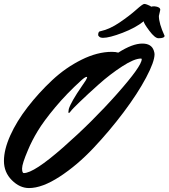

<svg xmlns="http://www.w3.org/2000/svg" viewBox="-102 -902 855 974"><path d="M498 -635Q570 -681 620 -681Q666 -681 678 -646Q682 -634 682 -627Q682 -589 639 -508Q596 -427 525 -332.5Q454 -238 372 -151Q290 -64 201 -6Q112 52 45 52Q-2 52 -42 12Q-82 -28 -82 -85.5Q-82 -143 -50 -214.5Q-18 -286 38.5 -359Q95 -432 163 -495.5Q231 -559 311.5 -599Q392 -639 465 -639Q485 -639 498 -635ZM19 -24Q70 -24 218 -154Q366 -284 491.5 -425.5Q617 -567 617 -602Q617 -605 613 -605Q579 -605 517.5 -565Q456 -525 400 -475Q344 -425 303.5 -386Q263 -347 257 -338Q251 -329 247 -329Q245 -329 245 -334L247 -349Q258 -385 314 -466L333 -494Q340 -507 340 -509.5Q340 -512 338 -512Q330 -512 311 -495Q236 -427 178 -357.5Q120 -288 89.5 -237.5Q59 -187 40 -141Q10 -71 10 -47.5Q10 -24 19 -24ZM704 -821Q704 -783 733 -720Q732 -708 702 -708Q684 -708 655.5 -746Q627 -784 627 -794Q586 -761 519.5 -735.5Q453 -710 420 -710Q409 -710 402.5 -715Q396 -720 396 -725Q396 -744 409 -744Q455 -754 505.5 -788.5Q556 -823 589 -852.5Q622 -882 629.5 -882Q637 -882 646 -878Q664 -871 664 -868Q670 -870 682 -870Q711 -867 711 -852Z"/></svg>

Font: Mr Dafoe
Style: Regular
Weight: 400
Designer: Alejandro Paul
Foundry: Alejandro Paul
Version: Version 1.000